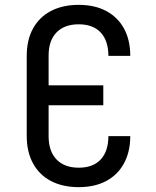

<svg xmlns="http://www.w3.org/2000/svg" viewBox="-20 -760 640 790"><path d="M304 10Q238 10 190 -15Q142 -40 116 -87.5Q90 -135 90 -200V-530Q90 -596 116 -643Q142 -690 190 -715Q238 -740 304 -740Q370 -740 417.5 -714.5Q465 -689 490.5 -642Q516 -595 516 -530H426Q426 -592 394.5 -626Q363 -660 304 -660Q245 -660 212.5 -626.5Q180 -593 180 -531V-409H405V-327H180V-200Q180 -138 212.5 -104Q245 -70 304 -70Q363 -70 394.5 -104Q426 -138 426 -200H516Q516 -136 490.5 -88.5Q465 -41 417.5 -15.5Q370 10 304 10Z"/></svg>

Font: JetBrains Mono Zero
Style: Regular-Zero
Weight: 400
Designer: Philipp Nurullin, Konstantin Bulenkov
Foundry: JetBrains
Version: Version 2.211